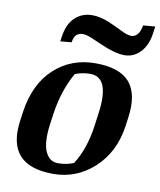

<svg xmlns="http://www.w3.org/2000/svg" viewBox="-86 -830 759 910"><g transform="rotate(10 293.5 -375.5)"><path d="M320.8 -57.6Q370.6 -134.8 386.2 -250.5L394 -308.6Q419.4 -486.8 323.2 -486.8Q286.1 -486.8 250.5 -472.7Q201.2 -385.7 184.6 -274.4L176.3 -216.3Q165 -128.9 184.6 -85.9Q204.1 -43 245.1 -43Q286.1 -43 320.8 -57.6ZM231.4 10.7Q3.9 10.7 34.2 -209.5L40.5 -254.9Q60.5 -391.1 141.6 -465.8Q222.7 -540.5 339.4 -540.5Q455.6 -540.5 503.9 -484.9Q552.2 -429.2 536.6 -315.9L530.3 -269.5Q511.7 -143.6 427.7 -66.4Q343.8 10.7 231.4 10.7ZM512.2 -711.9Q524.9 -726.6 529.8 -756.3L587.4 -761.2L582.5 -726.1Q574.2 -668 542 -634.8Q509.8 -601.6 465.3 -602.1Q420.4 -602.1 348.1 -634.3Q320.8 -646.5 297.4 -656.2Q273.9 -666 256.8 -666.5Q239.7 -666.5 227.1 -657.2Q214.4 -647.9 210 -618.7L156.2 -613.8L159.7 -638.2Q168.9 -700.2 203.1 -731.4Q237.3 -762.7 285.2 -762.2Q333 -762.2 398.4 -730Q422.9 -717.8 444.3 -708Q465.8 -698.2 482.4 -697.8Q499 -697.3 512.2 -711.9Z"/></g></svg>

Font: NoticiaText-BoldItalic
Style: Bold Italic
Weight: 700
Italic angle: -8°
Designer: JM Sole
Foundry: JM Sole
Version: Version 1.003